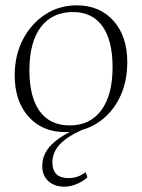

<svg xmlns="http://www.w3.org/2000/svg" viewBox="-20 -482 531 718"><path d="M224 12Q138 12 86.5 -46Q35 -104 35 -200Q35 -275 65.5 -334Q96 -393 148.5 -427.5Q201 -462 267 -462Q353 -462 404.5 -404Q456 -346 456 -250Q456 -173 426 -114Q396 -55 343.5 -21.5Q291 12 224 12ZM241 -13Q317 -13 359 -70Q401 -127 401 -231Q401 -331 363 -384Q325 -437 253 -437Q175 -437 132.5 -380.5Q90 -324 90 -219Q90 -119 128.5 -66Q167 -13 241 -13ZM221 216Q183 216 160.5 195Q138 174 138 139Q138 94 172 59.5Q206 25 283 -9L295 0Q233 27 204.5 57Q176 87 176 125Q176 184 236 184Q272 184 300 162L307 181Q291 196 267.5 206Q244 216 221 216Z"/></svg>

Font: Petrona ExtraLight
Style: Regular
Weight: 200
Designer: Ringo R. Seeber
Foundry: Ringo R. Seeber
Version: Version 2.001; ttfautohint (v1.8.3)